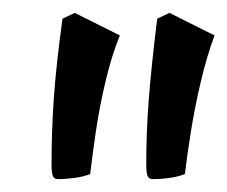

<svg xmlns="http://www.w3.org/2000/svg" viewBox="-20 -725 353 298"><path d="M217 -447Q211 -447 209 -452Q207 -457 207 -471Q207 -521 211 -572Q215 -623 224 -696L243 -705L313 -670Q301 -638 291.5 -597.5Q282 -557 276 -519Q270 -481 267 -455Q258 -451 244 -449Q230 -447 217 -447ZM70 -447Q64 -447 62 -452Q60 -457 60 -471Q60 -521 63.5 -572Q67 -623 77 -696L96 -705L166 -670Q153 -638 143.5 -597.5Q134 -557 128.5 -519Q123 -481 120 -455Q111 -451 96.5 -449Q82 -447 70 -447Z"/></svg>

Font: Julee
Style: Regular
Weight: 400
Designer: Julian Tunni
Foundry: Julian Tunni
Version: Version 1.002; ttfautohint (v1.8.4.7-5d5b);gftools[0.9.23]